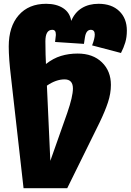

<svg xmlns="http://www.w3.org/2000/svg" viewBox="-20 -784 688 1011"><path d="M465 -545Q479 -581 479 -602Q479 -627 458 -627Q433 -627 427 -586L422 -553L270 -563L274 -598V-604Q274 -627 255 -627Q219 -627 219 -566Q219 -522 220 -497L222 -447Q260 -477 301 -489.5Q342 -502 389 -502Q469 -502 516.5 -456Q564 -410 564 -337Q564 -292 548.5 -245Q533 -198 504 -138L334 207H104L38 -377Q26 -476 26 -539Q26 -644 78.5 -704Q131 -764 223 -764Q277 -764 312.5 -741Q348 -718 355 -674Q374 -719 411 -741.5Q448 -764 499 -764Q568 -764 608 -725.5Q648 -687 648 -623Q648 -588 639.5 -560Q631 -532 617 -505ZM227 -333 245 63 334 -189Q364 -276 364 -318Q364 -366 320 -366Q275 -366 227 -333Z"/></svg>

Font: FiraGO Heavy
Style: Italic
Weight: 900
Italic angle: -8°
Designer: bBox Type GmbH
Foundry: bBox Type GmbH
Version: Version 1.001